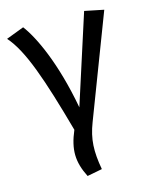

<svg xmlns="http://www.w3.org/2000/svg" viewBox="-119 -613 715 903"><g transform="rotate(-15 238.5 -161.0)"><path d="M82 -538 -5 -505C64 -428 117 -273 190 -10C153 77 154 137 194 216L267 202C251 112 253 53 282 -22L472 -519L379 -538L240 -106C198 -334 129 -476 82 -538Z"/></g></svg>

Font: Fira Math
Style: Regular
Weight: 400
Designer: Xiangdong Zeng
Foundry: Xiangdong Zeng
Version: Version 0.3.4